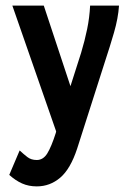

<svg xmlns="http://www.w3.org/2000/svg" viewBox="-20 -488 478 684"><path d="M111 176Q82 176 58.5 165.5Q35 155 13 135L50 48Q64 61 77.5 71.5Q91 82 111 82Q134 82 148.5 58.5Q163 35 179 -15L180 -20L24 -468H136L231 -181L269 -300Q282 -343 290.5 -384.5Q299 -426 301 -468H404Q401 -423 386 -371.5Q371 -320 356 -275L255 41Q231 114 194.5 145Q158 176 111 176Z"/></svg>

Font: Inconsolata SemiCondensed ExtraBold
Style: Regular
Weight: 800
Width: 4
Monospace: yes
Designer: Raph Levien, Cyreal, Brenton Simpson
Foundry: Raph Levien, Cyreal, Google
Version: Version 3.100; ttfautohint (v1.8.4.7-5d5b)